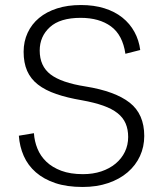

<svg xmlns="http://www.w3.org/2000/svg" viewBox="-20 -732 647 764"><path d="M306 -333Q247 -343 203.5 -358Q160 -373 131 -395.5Q102 -418 88 -450Q74 -482 74 -526Q74 -567 90 -601.5Q106 -636 135.5 -660.5Q165 -685 207 -698.5Q249 -712 302 -712Q354 -712 395.5 -699Q437 -686 467 -662Q497 -638 515 -605Q533 -572 538 -533L479 -518Q468 -593 421.5 -627Q375 -661 301 -661Q219 -661 178.5 -624Q138 -587 138 -531Q138 -469 181 -436Q224 -403 320 -388Q438 -369 496 -323.5Q554 -278 554 -191Q554 -148 537 -111Q520 -74 488 -46.5Q456 -19 410.5 -3.5Q365 12 309 12Q246 12 200 -3.5Q154 -19 122.5 -46.5Q91 -74 74.5 -111.5Q58 -149 55 -192L115 -202Q117 -170 129 -140.5Q141 -111 164.5 -88.5Q188 -66 224 -52.5Q260 -39 310 -39Q350 -39 383 -50Q416 -61 440 -81Q464 -101 477 -128Q490 -155 490 -187Q490 -217 480 -240.5Q470 -264 448 -281.5Q426 -299 391 -311.5Q356 -324 306 -333Z"/></svg>

Font: Post Grotesk Light
Style: Light
Weight: 300
Version: Version 1.0